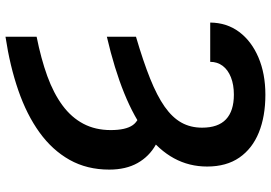

<svg xmlns="http://www.w3.org/2000/svg" viewBox="-164 -613 990 702"><g transform="rotate(90 331.0 -262.0)"><path d="M114.3 -157.7V-264.2Q204.1 -290.5 267.3 -315.9Q330.6 -341.3 370.1 -369.1Q409.7 -397 428.2 -430.2Q446.8 -463.4 446.8 -505.9Q446.8 -564.5 416.3 -593.3Q385.7 -622.1 326.2 -622.1Q289.6 -622.1 262.5 -611.3Q235.4 -600.6 220.7 -581.1Q206.1 -561.5 206.1 -535.6H62.5Q63 -596.2 96.7 -641.4Q130.4 -686.5 189.9 -711.9Q249.5 -737.3 326.2 -737.3Q405.3 -737.3 464.4 -713.4Q523.4 -689.5 556.2 -642.1Q588.9 -594.7 588.9 -524.4Q588.9 -458.5 558.8 -403.3Q528.8 -348.1 469.2 -302.7Q409.7 -257.3 320.8 -221.2Q231.9 -185.1 114.3 -157.7ZM372.6 -283.2 407.7 -365.7Q465.8 -360.8 509 -336.7Q552.2 -312.5 576.2 -269.8Q600.1 -227.1 600.1 -166.5Q600.1 -85 564.5 -21.5Q528.8 42 464.1 88.6Q399.4 135.3 310.5 166Q221.7 196.8 114.3 212.9V99.1Q194.8 83 258.1 60.1Q321.3 37.1 365.5 4.4Q409.7 -28.3 432.6 -72Q455.6 -115.7 455.6 -171.9Q455.6 -226.6 437.5 -252.4Q419.4 -278.3 372.6 -283.2Z"/></g></svg>

Font: Inter
Style: 650
Weight: 650
Designer: Rasmus Andersson
Foundry: rsms
Version: Version 4.001;git-66647c0bb